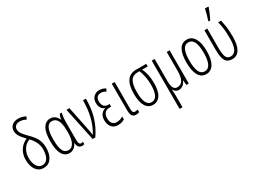

<svg xmlns="http://www.w3.org/2000/svg" viewBox="-55 -1599 3529 2653"><g transform="rotate(-30 1709.5 -273.0)"><path d="M329.1 -221.2Q329.1 -277.8 306.6 -328.6Q284.2 -379.4 232.9 -432.1Q166.5 -406.2 131.3 -348.6Q95.2 -289.6 95.2 -213.9Q95.2 -135.3 127.4 -84Q160.2 -32.2 210 -32.2Q267.6 -32.2 298.3 -81.5Q329.1 -130.9 329.1 -221.2ZM206.1 -460.9Q145 -524.9 124 -562.5Q103 -600.1 103 -640.1Q103 -694.3 141.1 -726.6Q179.2 -758.8 240.2 -758.8Q277.8 -758.8 308.6 -749Q336.9 -740.2 356.9 -728L336.9 -687Q291 -714.8 237.8 -714.8Q197.8 -714.8 173.8 -693.8Q149.9 -672.9 149.9 -639.2Q149.9 -616.2 159.2 -594.7Q168.5 -572.8 188 -548.3Q208 -522.9 258.8 -472.2Q325.2 -405.8 351.1 -348.1Q377 -290.5 377 -220.2Q377 -111.8 332 -50.8Q287.6 9.8 210 9.8Q134.8 9.8 90.8 -51.3Q46.9 -112.3 46.9 -215.8Q46.9 -300.8 90.8 -367.2Q134.8 -433.6 206.1 -460.9Z M628.9 -32.2Q684.1 -32.2 713.9 -89.8Q742.7 -146 742.7 -251V-264.2Q742.7 -385.7 713.9 -440.4Q684.6 -496.1 625 -496.1Q567.9 -496.1 543 -436.5Q518.1 -376.5 518.1 -263.2Q518.1 -143.1 544.9 -86.9Q571.3 -32.2 628.9 -32.2ZM789.1 -104Q789.1 -27.8 826.7 -27.8Q844.7 -27.8 857.9 -34.2V2Q845.7 9.8 824.7 9.8Q789.6 9.8 770.5 -9.8Q751.5 -29.3 747.1 -76.2H742.7Q724.1 -35.2 691.9 -12.7Q659.7 9.8 622.1 9.8Q548.3 9.8 508.8 -57.6Q469.7 -124 469.7 -264.2Q469.7 -404.3 510.7 -472.2Q551.8 -540 624 -540Q704.6 -540 747.1 -452.1H751Q752.4 -470.7 758.8 -492.2Q764.6 -511.7 773.9 -529.8H805.7Q789.1 -480.5 789.1 -359.9Z M880.9 -529.8H927.7L997.1 -191.9Q1016.6 -98.1 1021.5 -53.2H1025.9Q1144.5 -245.6 1144.5 -529.8H1190.9Q1190.9 -370.6 1153.8 -244.6Q1116.7 -118.7 1035.6 0H992.7Z M1438 -301.8V-259.8H1410.6Q1360.4 -259.8 1334.5 -229Q1308.6 -197.8 1308.6 -141.1Q1308.6 -105.5 1320.3 -82Q1331.5 -59.6 1353 -46.4Q1373 -34.2 1398.9 -34.2Q1422.9 -34.2 1452.1 -42.5Q1480.5 -50.8 1502 -65.9V-20Q1480.5 -5.4 1455.1 2Q1427.7 9.8 1392.6 9.8Q1333 9.8 1296.9 -31.7Q1260.7 -73.2 1260.7 -144Q1260.7 -197.3 1284.7 -231.9Q1308.6 -267.1 1352.5 -280.8V-285.2Q1279.8 -315.4 1279.8 -409.2Q1279.8 -467.8 1315.9 -503.9Q1352.1 -540 1409.7 -540Q1460.4 -540 1506.8 -509.8L1483.9 -471.2Q1448.2 -496.1 1408.7 -496.1Q1367.7 -496.1 1346.7 -472.2Q1325.7 -448.2 1325.7 -407.2Q1325.7 -356.4 1349.6 -329.1Q1373.5 -301.8 1417 -301.8Z M1649.9 -529.8V-107.9Q1649.9 -66.9 1658.7 -50.8Q1668 -34.2 1689.9 -34.2Q1700.7 -34.2 1716.3 -37.1Q1730.5 -40 1734.9 -42V0Q1709.5 9.8 1680.7 9.8Q1640.1 9.8 1621.6 -18.6Q1603.5 -45.9 1603.5 -107.9V-529.8Z M2066.4 -247.1Q2066.4 -373 2021.5 -487.8H1990.7Q1915.5 -487.8 1880.9 -432.6Q1845.7 -377 1845.7 -257.8Q1845.7 -32.2 1955.6 -32.2Q2010.7 -32.2 2038.6 -86.9Q2066.4 -141.6 2066.4 -247.1ZM2114.3 -247.1Q2114.3 -118.2 2072.3 -54.7Q2029.8 9.8 1954.6 9.8Q1879.4 9.8 1838.4 -57.6Q1797.4 -125 1797.4 -254.9Q1797.4 -529.8 1991.7 -529.8H2152.3V-487.8H2063.5Q2114.3 -390.6 2114.3 -247.1Z M2287.6 -529.8V-171.9Q2287.6 -33.2 2364.3 -33.2Q2424.3 -33.2 2452.6 -82Q2480.5 -130.4 2480.5 -238.8V-529.8H2526.4V0H2487.3L2481.4 -74.2H2477.5Q2460.4 -34.2 2431.2 -12.7Q2400.4 9.8 2368.7 9.8Q2311 9.8 2287.6 -42H2283.2Q2287.6 16.6 2287.6 47.4V240.2H2241.2V-529.8Z M2691.4 -266.1Q2691.4 -151.9 2718.8 -92.8Q2745.6 -34.2 2804.2 -34.2Q2918 -34.2 2918 -266.1Q2918 -496.1 2804.2 -496.1Q2744.6 -496.1 2718.3 -438.5Q2691.4 -379.4 2691.4 -266.1ZM2966.3 -266.1Q2966.3 -131.8 2924.3 -61.5Q2881.8 9.8 2803.2 9.8Q2725.1 9.8 2684.1 -61.5Q2643.1 -132.8 2643.1 -266.1Q2643.1 -540 2805.2 -540Q2881.3 -540 2923.8 -468.3Q2966.3 -396.5 2966.3 -266.1Z M3191.9 -616.2Q3203.1 -647 3218.8 -703.6Q3232.9 -754.4 3238.8 -786.1H3292.5V-775.9Q3281.2 -741.7 3260.3 -694.3Q3236.3 -639.6 3218.8 -606H3191.9ZM3127.4 -216.8Q3127.4 -115.7 3147.5 -75.2Q3168 -33.2 3217.3 -33.2Q3331.1 -33.2 3331.1 -254.9Q3331.1 -336.9 3324.2 -402.3Q3317.9 -462.4 3300.3 -529.8H3347.2Q3364.7 -445.3 3368.7 -414.1Q3373.5 -376.5 3375.5 -338.9Q3377.4 -303.2 3377.4 -255.9Q3377.4 -126.5 3337.4 -58.6Q3296.9 9.8 3220.2 9.8Q3168 9.8 3138.2 -12.7Q3108.9 -34.7 3095.2 -84Q3081.1 -134.8 3081.1 -220.2V-529.8H3127.4Z"/></g></svg>

Font: Germano
Style: Regular
Weight: 300
Width: 3
Foundry: Ascender Corporation
Version: Version 1.10; ttfautohint (v1.5)